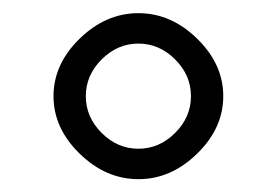

<svg xmlns="http://www.w3.org/2000/svg" viewBox="-20 -784 427 296"><path d="M102.8 -547.1Q62.5 -586.4 62.5 -635.7Q62.5 -685.1 102.8 -724.4Q143.1 -763.7 193.4 -763.7Q243.7 -763.7 283.9 -724.4Q324.2 -685.1 324.2 -635.7Q324.2 -586.4 283.9 -547.1Q243.7 -507.8 193.4 -507.8Q143.1 -507.8 102.8 -547.1ZM136.7 -692.4Q112.3 -668 112.3 -635.7Q112.3 -603.5 136.7 -579.1Q161.1 -554.7 193.4 -554.7Q225.6 -554.7 250 -579.1Q274.4 -603.5 274.4 -635.7Q274.4 -668 250 -692.4Q225.6 -716.8 193.4 -716.8Q161.1 -716.8 136.7 -692.4Z"/></svg>

Font: Monomachus
Style: Medium
Weight: 500
Designer: Alexey Kryukov
Version: Version 1.0